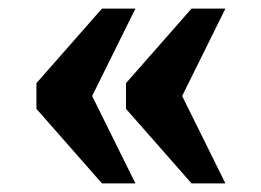

<svg xmlns="http://www.w3.org/2000/svg" viewBox="-20 -494 610 448"><path d="M427 -66 274 -240V-300L427 -474H506L405 -270L506 -66ZM218 -66 65 -240V-300L218 -474H296L195 -270L296 -66Z"/></svg>

Font: Noto Serif Lao ExtraBold
Style: Regular
Weight: 800
Designer: Monotype Design Team
Foundry: Monotype Imaging Inc.
Version: Version 2.003; ttfautohint (v1.8.4.7-5d5b)